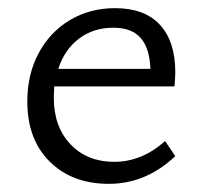

<svg xmlns="http://www.w3.org/2000/svg" viewBox="-20 -442 496 471"><path d="M47 -193Q47 -260 75 -312Q103 -364 152 -393Q201 -422 262 -422Q335 -422 372.5 -381Q410 -340 410 -265Q410 -252 408 -230H113L112 -202Q112 -131 153 -88Q194 -45 260 -45Q328 -45 385 -96L410 -59Q338 9 247 9Q157 9 102 -45.5Q47 -100 47 -193ZM349 -273Q347 -324 325 -349Q303 -374 258 -374Q209 -374 173.5 -347Q138 -320 123 -273Z"/></svg>

Font: QiushuiShotai Bright
Style: Regular
Weight: 400
Designer: Christian Thalmann (Catharsis Fonts)
Version: Version 1.250;